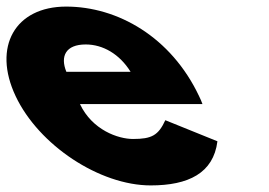

<svg xmlns="http://www.w3.org/2000/svg" viewBox="-98 -548 816 583"><path d="M516.8 -232C515 -238 509.8 -249 506.5 -256C421.4 -436 258.9 -528 102.9 -528C-52.1 -528 -121.4 -406 -50.5 -256C19.9 -107 204.6 15 359.6 15C473.6 15 550.1 -22 562.2 -119L404 -183C382.7 -137 362.9 -126 305.9 -126C260.9 -126 182.2 -153 144.8 -232ZM103.5 -330C84.3 -377 101.3 -413 162.3 -413C214.3 -413 265 -384 298.5 -330Z"/></svg>

Font: Hussar
Style: BdOpOblFive
Weight: 700
Foundry: Cannot Into Space Fonts
Version: Version 2.00